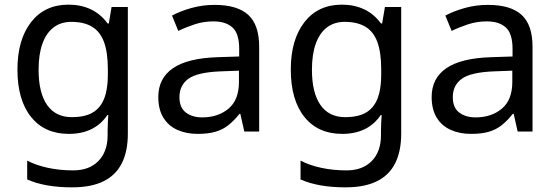

<svg xmlns="http://www.w3.org/2000/svg" viewBox="-20 -566 2392 826"><path d="M275 -546Q328 -546 370.5 -526Q413 -506 443 -465H448L460 -536H530V9Q530 85 504 136.5Q478 188 425 214Q372 240 290 240Q232 240 183.5 231.5Q135 223 97 206V125Q135 145 186 156Q237 167 295 167Q364 167 403.5 126.5Q443 86 443 16V-5Q443 -17 444 -39.5Q445 -62 446 -71H442Q414 -30 372.5 -10Q331 10 276 10Q172 10 113.5 -63Q55 -136 55 -267Q55 -395 113.5 -470.5Q172 -546 275 -546ZM287 -472Q242 -472 210.5 -448Q179 -424 162.5 -378Q146 -332 146 -266Q146 -167 182.5 -114.5Q219 -62 289 -62Q330 -62 359 -72.5Q388 -83 407 -105.5Q426 -128 435 -163Q444 -198 444 -246V-267Q444 -340 427.5 -385Q411 -430 376 -451Q341 -472 287 -472Z M903 -545Q1001 -545 1048 -502Q1095 -459 1095 -365V0H1031L1014 -76H1010Q987 -47 962.5 -27.5Q938 -8 906.5 1Q875 10 830 10Q782 10 743.5 -7Q705 -24 683 -59.5Q661 -95 661 -149Q661 -229 724 -272.5Q787 -316 918 -320L1009 -323V-355Q1009 -422 980 -448Q951 -474 898 -474Q856 -474 818 -461.5Q780 -449 747 -433L720 -499Q755 -518 803 -531.5Q851 -545 903 -545ZM929 -259Q829 -255 790.5 -227Q752 -199 752 -148Q752 -103 779.5 -82Q807 -61 850 -61Q918 -61 963 -98.5Q1008 -136 1008 -214V-262Z M1451 -546Q1504 -546 1546.5 -526Q1589 -506 1619 -465H1624L1636 -536H1706V9Q1706 85 1680 136.5Q1654 188 1601 214Q1548 240 1466 240Q1408 240 1359.5 231.5Q1311 223 1273 206V125Q1311 145 1362 156Q1413 167 1471 167Q1540 167 1579.5 126.5Q1619 86 1619 16V-5Q1619 -17 1620 -39.5Q1621 -62 1622 -71H1618Q1590 -30 1548.5 -10Q1507 10 1452 10Q1348 10 1289.5 -63Q1231 -136 1231 -267Q1231 -395 1289.5 -470.5Q1348 -546 1451 -546ZM1463 -472Q1418 -472 1386.5 -448Q1355 -424 1338.5 -378Q1322 -332 1322 -266Q1322 -167 1358.5 -114.5Q1395 -62 1465 -62Q1506 -62 1535 -72.5Q1564 -83 1583 -105.5Q1602 -128 1611 -163Q1620 -198 1620 -246V-267Q1620 -340 1603.5 -385Q1587 -430 1552 -451Q1517 -472 1463 -472Z M2079 -545Q2177 -545 2224 -502Q2271 -459 2271 -365V0H2207L2190 -76H2186Q2163 -47 2138.5 -27.5Q2114 -8 2082.5 1Q2051 10 2006 10Q1958 10 1919.5 -7Q1881 -24 1859 -59.5Q1837 -95 1837 -149Q1837 -229 1900 -272.5Q1963 -316 2094 -320L2185 -323V-355Q2185 -422 2156 -448Q2127 -474 2074 -474Q2032 -474 1994 -461.5Q1956 -449 1923 -433L1896 -499Q1931 -518 1979 -531.5Q2027 -545 2079 -545ZM2105 -259Q2005 -255 1966.5 -227Q1928 -199 1928 -148Q1928 -103 1955.5 -82Q1983 -61 2026 -61Q2094 -61 2139 -98.5Q2184 -136 2184 -214V-262Z"/></svg>

Font: lmalayalam85
Style: Book
Weight: 400
Designer: Jelle Bosma - Monotype Design Team
Foundry: Monotype Imaging Inc.
Version: Version 2.003